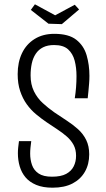

<svg xmlns="http://www.w3.org/2000/svg" viewBox="-20 -861 491 891"><path d="M224 10Q179 10 148 -3Q117 -16 98.5 -38Q80 -60 71.5 -89Q63 -118 63 -150Q63 -163 64.5 -177Q66 -191 68 -206H125Q123 -191 121.5 -176.5Q120 -162 120 -148Q120 -120 128.5 -95.5Q137 -71 159 -56Q181 -41 221 -41Q263 -41 287 -54Q311 -67 322 -89Q333 -111 333 -138Q333 -167 321.5 -188.5Q310 -210 290 -227.5Q270 -245 245.5 -261Q221 -277 196 -294Q171 -311 147 -331Q123 -351 104 -377.5Q85 -404 73.5 -438.5Q62 -473 62 -517Q62 -572 82 -614Q102 -656 140.5 -680Q179 -704 232 -704Q299 -704 334 -676.5Q369 -649 382 -604.5Q395 -560 395 -509Q395 -491 393.5 -473.5Q392 -456 390.5 -439Q389 -422 387 -405H327Q331 -430 333 -456Q335 -482 335 -508Q335 -547 326.5 -579.5Q318 -612 296 -632Q274 -652 231 -652Q201 -652 180 -641.5Q159 -631 146 -611.5Q133 -592 127.5 -566.5Q122 -541 122 -511Q122 -469 137.5 -437.5Q153 -406 178 -383Q203 -360 233 -339Q261 -320 289.5 -301.5Q318 -283 342 -261.5Q366 -240 380 -211.5Q394 -183 394 -145Q394 -99 374 -64Q354 -29 316.5 -9.5Q279 10 224 10ZM267 -749 205 -751 123 -815 142 -841 236 -790 327 -839 347 -817Z"/></svg>

Font: Truculenta Light
Style: Regular
Weight: 300
Version: Version 1.002